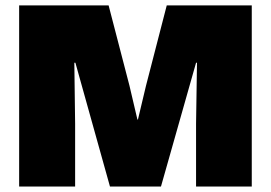

<svg xmlns="http://www.w3.org/2000/svg" viewBox="-20 -680 988 700"><path d="M897.9 -660.2V0H694.8V-229L698.2 -451.2H694.8L566.9 0H380.9L254.9 -451.2H251L253.9 -229V0H49.8V-660.2H376L452.1 -367.2L481 -244.1H482.9L512.2 -367.2L587.9 -660.2Z"/></svg>

Font: Work Sans Black
Style: Regular
Weight: 900
Designer: Wei Huang
Foundry: Wei Huang
Version: Version 2.012